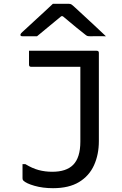

<svg xmlns="http://www.w3.org/2000/svg" viewBox="-20 -966 640 1006"><path d="M254 -66Q327 -66 363 -102Q401 -140 401 -224V-616H143Q132 -616 132 -627V-700H487Q498 -700 498 -689V-227Q498 -156 472.5 -100Q447 -44 394 -12Q341 20 258 20Q204 20 160.5 7.5Q117 -5 102 -20Q98 -24 98 -32V-106H113Q149 -84 182.5 -75Q216 -66 254 -66ZM257 -946H341Q349 -946 354.5 -942.5Q360 -939 375 -925Q386 -915 413.5 -889.5Q441 -864 474.5 -833Q508 -802 535 -776Q516 -777 494 -776.5Q472 -776 454 -776Q443 -776 438 -777.5Q433 -779 425 -786Q410 -797 380.5 -821.5Q351 -846 309 -881H301Q260 -847 229 -821.5Q198 -796 174 -776H98Q87 -776 87 -783Q87 -787 90.5 -791.5Q94 -796 110 -810Q127 -826 155.5 -852Q184 -878 212 -904Q240 -930 257 -946Z"/></svg>

Font: Recursive Mn Lnr St
Style: Regular
Weight: 400
Monospace: yes
Version: Version 1.079;hotconv 1.0.112;makeotfexe 2.5.65598; ttfautoh